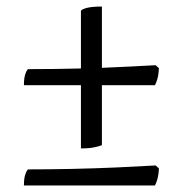

<svg xmlns="http://www.w3.org/2000/svg" viewBox="-20 -510 556 586"><path d="M227 -57V-250H53Q53 -272 57.5 -284.5Q62 -297 66 -299Q103 -299 144.5 -299.5Q186 -300 227 -301V-477Q230 -482 245.5 -486Q261 -490 291 -490V-303Q337 -305 379 -307Q421 -309 455 -311L465 -302Q464 -281 460 -268Q456 -255 453 -250H291V-67Q285 -64 268.5 -60.5Q252 -57 227 -57ZM53 56Q53 34 57.5 21.5Q62 9 66 7Q129 7 199.5 5.5Q270 4 337 1Q404 -2 455 -5L465 4Q464 25 460 38Q456 51 453 56Z"/></svg>

Font: Texturina
Style: Regular
Weight: 400
Designer: Guillermo Torres Carreño
Foundry: Omnibus-Type
Version: Version 1.002; ttfautohint (v1.8.3)